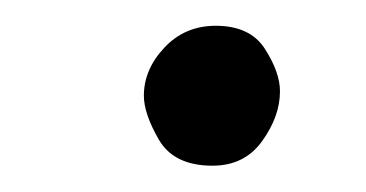

<svg xmlns="http://www.w3.org/2000/svg" viewBox="-20 -439 278 146"><path d="M89.4 -366.2Q89.4 -386.2 105 -402.8Q120.6 -419.4 144 -419.4Q170.4 -419.4 181.6 -401.6Q192.9 -383.8 192.9 -369.6Q192.9 -350.6 179.4 -331.8Q166 -313 141.6 -313Q112.3 -313 100.8 -332.8Q89.4 -352.5 89.4 -366.2Z"/></svg>

Font: Mikhak-FD Regular
Style: FD-Regular
Weight: 400
Designer: Amin Abedi
Version: Version 3.2